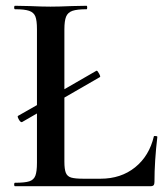

<svg xmlns="http://www.w3.org/2000/svg" viewBox="-20 -645 578 665"><path d="M517 -174Q525 -174 525 -171Q515 -87 515 -15Q515 -7 512 -3.5Q509 0 500 0H32Q29 0 29 -6Q29 -12 32 -12Q66 -12 81.5 -17Q97 -22 102.5 -36.5Q108 -51 108 -81V-252L56 -222H55Q50 -222 44.5 -232.5Q39 -243 43 -244L108 -281V-544Q108 -574 102.5 -588Q97 -602 81 -607.5Q65 -613 32 -613Q29 -613 29 -619Q29 -625 32 -625L82 -624Q126 -622 155 -622Q184 -622 230 -624L280 -625Q282 -625 282 -619Q282 -613 280 -613Q247 -613 231 -607.5Q215 -602 209 -587.5Q203 -573 203 -543V-336L314 -400H315Q318 -400 323.5 -389.5Q329 -379 326 -378L203 -307V-85Q203 -59 208 -46.5Q213 -34 226.5 -30Q240 -26 269 -26H328Q399 -26 448 -65.5Q497 -105 513 -173Q513 -174 517 -174Z"/></svg>

Font: Cormorant Garamond SemiBold
Style: Regular
Weight: 600
Designer: Christian Thalmann (Catharsis Fonts)
Version: Version 3.000